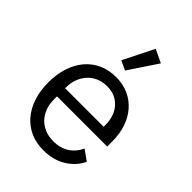

<svg xmlns="http://www.w3.org/2000/svg" viewBox="-228 -886 1004 1004"><g transform="rotate(45 274.5 -383.5)"><path d="M279 12Q226 12 183.5 -7Q141 -26 110.5 -61.5Q80 -97 63.5 -146.5Q47 -196 47 -258Q47 -319 63.5 -369Q80 -419 110.5 -454.5Q141 -490 183.5 -509Q226 -528 279 -528Q331 -528 372 -509Q413 -490 442 -456.5Q471 -423 486.5 -377Q502 -331 502 -276V-238H131V-214Q131 -181 141.5 -152.5Q152 -124 171.5 -103Q191 -82 219.5 -70Q248 -58 284 -58Q333 -58 369.5 -81Q406 -104 426 -147L483 -106Q458 -53 405 -20.5Q352 12 279 12ZM279 -461Q246 -461 219 -449.5Q192 -438 172.5 -417Q153 -396 142 -367.5Q131 -339 131 -305V-298H416V-309Q416 -378 378.5 -419.5Q341 -461 279 -461ZM287 -585 235 -609 320 -779 393 -744Z"/></g></svg>

Font: IBM Plex Sans Arabic
Style: Regular
Weight: 400
Designer: Mike Abbink, Paul van der Laan, Pieter van Rosmalen, Wael Morcos, Khajak Apelian
Foundry: Bold Monday
Version: Version 1.1